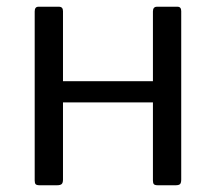

<svg xmlns="http://www.w3.org/2000/svg" viewBox="-20 -550 641 570"><path d="M167 -517V-17Q167 -7 163 -3.5Q159 0 149 0H98Q89 0 86 -3Q83 -6 83 -14V-516Q83 -530 94 -530H155Q167 -530 167 -517ZM518 -517V-17Q518 -7 514.5 -3.5Q511 0 501 0H449Q440 0 437 -3Q434 -6 434 -14V-516Q434 -530 446 -530H507Q518 -530 518 -517ZM118 -246Q107 -246 107 -257V-299Q107 -309 117 -309H476Q487 -309 487 -299V-257Q487 -246 476 -246Z"/></svg>

Font: Libre Franklin
Style: Regular
Weight: 400
Designer: Pablo Impallari, Rodrigo Fuenzalida, Nhung Nguyen
Foundry: Impallari Type
Version: Version 3.000